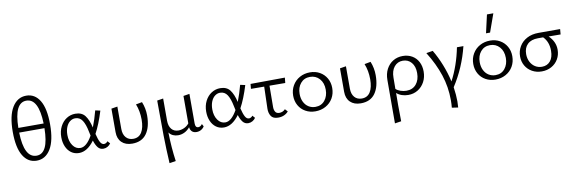

<svg xmlns="http://www.w3.org/2000/svg" viewBox="-63 -1262 6290 2102"><g transform="rotate(-10 3082.0 -211.0)"><path d="M54 -345Q54 -525 111.5 -618Q169 -711 267 -711Q363 -711 417 -622Q471 -533 471 -357Q471 -176 414 -83Q357 10 259 10Q163 10 108.5 -79.5Q54 -169 54 -345ZM403 -326H122Q129 -44 267 -44Q333 -44 367 -113.5Q401 -183 403 -326ZM403 -378Q394 -657 259 -657Q193 -657 158.5 -588.5Q124 -520 122 -378Z M567 -195Q567 -262 593.5 -314Q620 -366 664.5 -394.5Q709 -423 762 -423Q834 -423 870 -375.5Q906 -328 926 -241Q959 -325 984 -421L1039 -409Q994 -262 942 -167Q957 -104 974 -73Q991 -42 1016 -42Q1027 -42 1038 -48Q1049 -54 1057 -65L1082 -37Q1069 -17 1047 -4.5Q1025 8 1000 8Q963 8 940 -20.5Q917 -49 901 -100Q822 8 730 8Q681 8 644 -18.5Q607 -45 587 -91.5Q567 -138 567 -195ZM754 -44Q822 -44 886 -158Q881 -175 876 -204Q860 -287 831.5 -330.5Q803 -374 752 -374Q721 -374 694.5 -354Q668 -334 652.5 -296.5Q637 -259 637 -209Q637 -138 670 -91Q703 -44 754 -44Z M1162 -148V-409L1230 -420V-171Q1230 -111 1260 -76.5Q1290 -42 1341 -42Q1404 -42 1435.5 -93Q1467 -144 1467 -234Q1467 -329 1435 -408L1504 -421Q1534 -348 1534 -268Q1534 -139 1481 -65.5Q1428 8 1321 8Q1247 8 1204.5 -33.5Q1162 -75 1162 -148Z M1671 -409 1739 -420V-174Q1739 -114 1767 -80Q1795 -46 1844 -46Q1875 -46 1907.5 -60.5Q1940 -75 1963 -104V-409L2031 -420V-91Q2031 -44 2064 -44Q2076 -44 2087.5 -51Q2099 -58 2108 -71L2123 -43Q2110 -21 2087 -8Q2064 5 2036 5Q2005 5 1986.5 -12Q1968 -29 1964 -61Q1937 -28 1903 -11.5Q1869 5 1832 5Q1801 5 1774.5 -7Q1748 -19 1731 -44Q1734 123 1756 278L1685 289Q1676 134 1673.5 -21Q1671 -176 1671 -409Z M2178 -195Q2178 -262 2204.5 -314Q2231 -366 2275.5 -394.5Q2320 -423 2373 -423Q2445 -423 2481 -375.5Q2517 -328 2537 -241Q2570 -325 2595 -421L2650 -409Q2605 -262 2553 -167Q2568 -104 2585 -73Q2602 -42 2627 -42Q2638 -42 2649 -48Q2660 -54 2668 -65L2693 -37Q2680 -17 2658 -4.5Q2636 8 2611 8Q2574 8 2551 -20.5Q2528 -49 2512 -100Q2433 8 2341 8Q2292 8 2255 -18.5Q2218 -45 2198 -91.5Q2178 -138 2178 -195ZM2365 -44Q2433 -44 2497 -158Q2492 -175 2487 -204Q2471 -287 2442.5 -330.5Q2414 -374 2363 -374Q2332 -374 2305.5 -354Q2279 -334 2263.5 -296.5Q2248 -259 2248 -209Q2248 -138 2281 -91Q2314 -44 2365 -44Z M2709 -411 3091 -414 3085 -355 2910 -356 2908 -121Q2907 -90 2920 -67Q2933 -44 2966 -44Q2984 -44 3001.5 -51.5Q3019 -59 3031 -73L3058 -44Q3039 -21 3010 -8Q2981 5 2945 5Q2886 5 2864.5 -30Q2843 -65 2844 -111L2851 -356L2704 -357Z M3146 -202Q3146 -265 3175.5 -315.5Q3205 -366 3256 -394.5Q3307 -423 3371 -423Q3431 -423 3479 -396Q3527 -369 3554.5 -321Q3582 -273 3582 -213Q3582 -149 3553 -99Q3524 -49 3472.5 -20.5Q3421 8 3357 8Q3297 8 3248.5 -19Q3200 -46 3173 -94Q3146 -142 3146 -202ZM3509 -206Q3509 -282 3467.5 -328Q3426 -374 3362 -374Q3297 -374 3258 -327.5Q3219 -281 3219 -210Q3219 -159 3238 -120.5Q3257 -82 3290.5 -61Q3324 -40 3366 -40Q3432 -40 3470.5 -87.5Q3509 -135 3509 -206Z M3703 -148V-409L3771 -420V-171Q3771 -111 3801 -76.5Q3831 -42 3882 -42Q3945 -42 3976.5 -93Q4008 -144 4008 -234Q4008 -329 3976 -408L4045 -421Q4075 -348 4075 -268Q4075 -139 4022 -65.5Q3969 8 3862 8Q3788 8 3745.5 -33.5Q3703 -75 3703 -148Z M4192 -193Q4192 -262 4219.5 -314Q4247 -366 4294.5 -394.5Q4342 -423 4402 -423Q4460 -423 4505 -397Q4550 -371 4574.5 -324Q4599 -277 4599 -216Q4599 -153 4572 -102Q4545 -51 4497.5 -21.5Q4450 8 4390 8Q4352 8 4318.5 -3.5Q4285 -15 4261 -37L4260 98Q4260 152 4262 278L4191 289Q4192 125 4192 -193ZM4378 -41Q4447 -41 4486.5 -88Q4526 -135 4526 -212Q4526 -286 4489.5 -329Q4453 -372 4394 -372Q4335 -372 4298.5 -327.5Q4262 -283 4262 -206L4261 -82Q4281 -63 4313.5 -52Q4346 -41 4378 -41Z M4838 144Q4838 -2 4793.5 -137Q4749 -272 4663 -409L4736 -421Q4783 -342 4820.5 -248Q4858 -154 4880 -56Q4965 -217 5004 -414H5076Q5019 -183 4893 11Q4906 99 4906 170Q4906 205 4903 238L4834 228Q4838 189 4838 144Z M5148 -202Q5148 -265 5177.5 -315.5Q5207 -366 5258 -394.5Q5309 -423 5373 -423Q5433 -423 5481 -396Q5529 -369 5556.5 -321Q5584 -273 5584 -213Q5584 -149 5555 -99Q5526 -49 5474.5 -20.5Q5423 8 5359 8Q5299 8 5250.5 -19Q5202 -46 5175 -94Q5148 -142 5148 -202ZM5511 -206Q5511 -282 5469.5 -328Q5428 -374 5364 -374Q5299 -374 5260 -327.5Q5221 -281 5221 -210Q5221 -159 5240 -120.5Q5259 -82 5292.5 -61Q5326 -40 5368 -40Q5434 -40 5472.5 -87.5Q5511 -135 5511 -206ZM5390 -711H5461L5389 -509H5344Z M5667 -194Q5667 -254 5696.5 -304.5Q5726 -355 5781 -384.5Q5836 -414 5910 -414H6151L6146 -355Q6101 -356 6013 -356Q6085 -286 6085 -197Q6085 -139 6057.5 -92Q6030 -45 5982 -18.5Q5934 8 5874 8Q5815 8 5767.5 -18.5Q5720 -45 5693.5 -91Q5667 -137 5667 -194ZM5885 -42Q5943 -42 5977.5 -83Q6012 -124 6012 -198Q6012 -297 5952 -357H5894Q5819 -357 5778 -317.5Q5737 -278 5737 -208Q5737 -160 5756.5 -122Q5776 -84 5809.5 -63Q5843 -42 5885 -42Z"/></g></svg>

Font: LXGW Bright GB
Style: Regular
Weight: 400
Designer: Christian Thalmann (Catharsis Fonts)
Foundry: LXGW / Christian Thalmann (Catharsis Fonts) / Fontworks Inc.
Version: Version 5.510